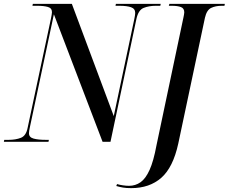

<svg xmlns="http://www.w3.org/2000/svg" viewBox="-44 -734 1184 994"><path d="M-24 0 -22 -10H1Q37 -10 64 -20.5Q91 -31 99 -72L220 -639Q222 -649 223.5 -657.5Q225 -666 225 -671Q225 -692 204 -698Q183 -704 150 -704H124L126 -714H328L545 -133L651 -634Q653 -644 654.5 -652.5Q656 -661 656 -667Q656 -689 634.5 -696.5Q613 -704 575 -704H554L556 -714H788L786 -704H762Q727 -704 699.5 -693Q672 -682 662 -635L528 0H487L235 -660L111 -77Q106 -55 106 -44Q106 -23 130 -16.5Q154 -10 193 -10H209L207 0ZM635 240Q610 240 592.5 237Q575 234 558 229L562 219Q575 223 592.5 225.5Q610 228 624 228Q657 228 683.5 209.5Q710 191 730.5 145.5Q751 100 766 19L906 -645Q907 -651 908.5 -658Q910 -665 910 -670Q910 -691 892.5 -697.5Q875 -704 846 -704H830L833 -714H1120L1118 -704H1103Q1072 -704 1049 -693Q1026 -682 1017 -642L879 9Q852 133 791 186.5Q730 240 635 240Z"/></svg>

Font: Noto Serif Display SemiCondensed Medium
Style: Italic
Weight: 500
Width: 4
Italic angle: -12°
Designer: Monotype Design Team
Foundry: Monotype Imaging Inc.
Version: Version 2.009